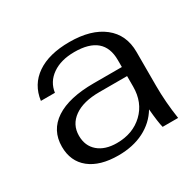

<svg xmlns="http://www.w3.org/2000/svg" viewBox="-92 -813 582 569"><g transform="rotate(-30 199.5 -528.0)"><path d="M31 -452Q31 -508 76.5 -538Q122 -568 207 -568H303V-592Q303 -677 203 -677Q157 -677 127.5 -656.5Q98 -636 93 -601H45Q52 -653 93.5 -681.5Q135 -710 205 -710Q279 -710 321 -677Q363 -644 363 -585V-469Q363 -413 372 -354H319Q314 -373 310 -419Q289 -384 251.5 -365Q214 -346 164 -346Q101 -346 66 -374Q31 -402 31 -452ZM303 -501V-537H208Q153 -537 122 -515Q91 -493 91 -455Q91 -420 114.5 -400Q138 -380 178 -380Q233 -380 268 -413.5Q303 -447 303 -501Z"/></g></svg>

Font: Fahkwang Light
Style: Regular
Weight: 300
Version: Version 1.000; ttfautohint (v1.6)